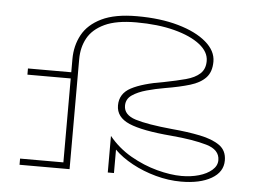

<svg xmlns="http://www.w3.org/2000/svg" viewBox="-46 -643 943 711"><g transform="rotate(5 425.5 -287.0)"><path d="M806 -81Q806 -38 763.5 -13.5Q721 11 651 11Q604 11 556.5 -2Q509 -15 468.5 -37Q428 -59 401 -86V1H378V-135Q413 -92 461 -64.5Q509 -37 559.5 -23.5Q610 -10 651 -10Q686 -10 715.5 -18.5Q745 -27 763.5 -43Q782 -59 782 -80Q782 -119 732 -133.5Q682 -148 601 -155Q492 -164 443 -185Q394 -206 394 -250Q394 -294 435.5 -316Q477 -338 557 -351Q603 -360 636.5 -369Q670 -378 688.5 -395Q707 -412 707 -442Q707 -476 672.5 -503Q638 -530 577 -546Q516 -562 435 -562Q361 -562 317.5 -541.5Q274 -521 255 -486.5Q236 -452 236 -408V1H50V-22H211V-334H50V-357H211V-406Q211 -456 233 -496.5Q255 -537 304.5 -561Q354 -585 436 -585Q523 -585 589.5 -566Q656 -547 694 -514.5Q732 -482 732 -442Q732 -404 712 -382.5Q692 -361 654 -349.5Q616 -338 562 -329Q527 -323 494.5 -314Q462 -305 441 -290.5Q420 -276 420 -251Q420 -217 464 -203Q508 -189 601 -180Q659 -175 705.5 -165.5Q752 -156 779 -137Q806 -118 806 -81Z"/></g></svg>

Font: BhuTuka Expanded One
Style: Regular
Weight: 400
Designer: Erin McLaughlin
Version: Version 1.000; ttfautohint (v1.8.3)